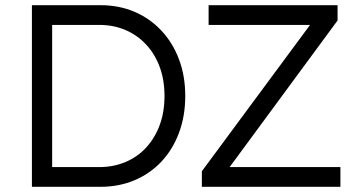

<svg xmlns="http://www.w3.org/2000/svg" viewBox="-20 -720 1386 740"><path d="M103 0V-700H367Q439 -700 498.5 -674.5Q558 -649 602 -602Q646 -555 670 -491Q694 -427 694 -350Q694 -273 670 -208.5Q646 -144 602.5 -97.5Q559 -51 499 -25.5Q439 0 367 0ZM181 -62 172 -76H362Q417 -76 463.5 -95.5Q510 -115 543.5 -151.5Q577 -188 595.5 -238Q614 -288 614 -350Q614 -412 595.5 -462Q577 -512 543 -548.5Q509 -585 463 -604.5Q417 -624 362 -624H169L181 -636ZM758 0V-60L1175 -624H784V-700H1281V-641L865 -76H1292V0Z"/></svg>

Font: Mach Light
Style: Regular
Weight: 300
Version: Version 1.002